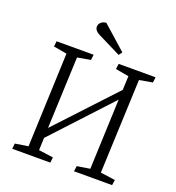

<svg xmlns="http://www.w3.org/2000/svg" viewBox="-159 -1040 1065 1165"><g transform="rotate(20 373.0 -457.0)"><path d="M557 -501 211 -128 208 -48 302 -35 298 0H52L56 -35L140 -48L164 -655L78 -670L82 -705H321L317 -670L232 -655L213 -193L560 -565L564 -655L478 -670L483 -705H721L717 -670L632 -655L607 -48L702 -35L697 0H451L456 -35L539 -48ZM480 -778 464 -756 313 -831Q299 -838 290 -848.5Q281 -859 281 -873Q281 -882 285.5 -890Q290 -898 300 -905Q310 -912 327 -914Z"/></g></svg>

Font: Literata 24pt Light
Style: Italic
Weight: 300
Italic angle: -2°
Designer: Latin by Veronika Burian and Jose Scaglione. Greek by Irene Vlachou. Cyrillic by Vera Evstafieva
Foundry: TypeTogether
Version: Version 3.103;gftools[0.9.29]